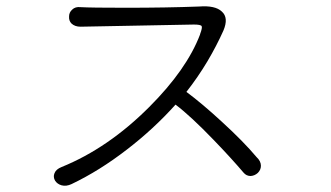

<svg xmlns="http://www.w3.org/2000/svg" viewBox="-20 -668 1040 604"><path d="M233.4 -645.5Q216.8 -647.5 207 -637.7Q197.3 -628.9 197.3 -616.2Q196.3 -602.5 205.1 -593.8Q215.8 -584 233.4 -584L589.8 -590.8Q611.3 -590.8 614.3 -585.9Q617.2 -581.1 609.4 -560.5V-559.6Q567.4 -449.2 449.2 -331.1Q320.3 -202.1 173.8 -142.6Q156.2 -135.7 151.4 -123Q146.5 -111.3 153.3 -99.6Q160.2 -88.9 173.8 -85Q188.5 -81.1 205.1 -88.9Q293 -130.9 378.9 -197.3Q462.9 -261.7 532.2 -338.9Q580.1 -302.7 653.3 -226.6Q707 -170.9 746.1 -125Q754.9 -114.3 768.6 -114.3Q781.2 -115.2 791 -124Q800.8 -133.8 800.8 -146.5Q800.8 -161.1 787.1 -173.8Q746.1 -222.7 677.7 -285.2Q615.2 -342.8 566.4 -378.9Q602.5 -424.8 632.8 -475.6Q661.1 -523.4 682.6 -571.3Q700.2 -612.3 677.7 -631.8Q657.2 -651.4 606.4 -647.5Q502.9 -643.6 376 -643.6Q265.6 -643.6 233.4 -645.5Z"/></svg>

Font: GulimChe
Style: Regular
Weight: 400
Monospace: yes
Version: Version 2.21